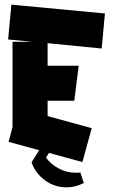

<svg xmlns="http://www.w3.org/2000/svg" viewBox="-20 -662 487 827"><path d="M335 36 17 -51 34 -115V-482H119L15 -492L29 -642L432 -604L418 -453L185 -476V-379H319L300 -228H185V-162L375 -110ZM326 81 341 126Q306 145 267 145Q215 145 173.5 114.5Q132 84 116 37L172 -52L207 -29L178 17Q200 46 233.5 64Q267 82 307 82Q312 82 317 82Q322 82 326 81Z"/></svg>

Font: Blaka Ink
Style: Regular
Weight: 400
Designer: Mohamed Gaber
Foundry: Kief Type Foundry
Version: Version 1.003; ttfautohint (v1.8.4.7-5d5b)